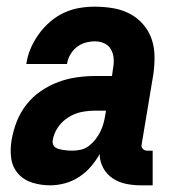

<svg xmlns="http://www.w3.org/2000/svg" viewBox="-20 -548 540 576"><path d="M130 8Q103 8 77 0Q51 -8 34 -27.5Q17 -47 13.5 -74Q10 -101 15 -129Q20 -157 30.5 -184Q41 -211 59.5 -234.5Q78 -258 103 -275Q128 -292 155 -302Q182 -312 210.5 -316Q239 -320 266 -320H316L319 -342Q322 -357 321 -372Q320 -387 313 -399.5Q306 -412 293 -418Q280 -424 265 -424Q251 -424 236.5 -420Q222 -416 210 -406.5Q198 -397 190.5 -383.5Q183 -370 181 -356H59Q62 -379 71.5 -401.5Q81 -424 95.5 -444.5Q110 -465 129.5 -482Q149 -499 171.5 -509.5Q194 -520 217.5 -524Q241 -528 264 -528Q292 -528 319 -523.5Q346 -519 369 -507Q392 -495 409 -475.5Q426 -456 434.5 -432Q443 -408 443.5 -380.5Q444 -353 440 -325L405 -115Q403 -107 408.5 -101.5Q414 -96 421 -96H438V8H403Q380 8 358 3.5Q336 -1 318 -13Q300 -25 289.5 -44.5Q279 -64 279 -86Q268 -66 252.5 -48Q237 -30 217 -17Q197 -4 174.5 2Q152 8 130 8ZM197 -96Q210 -96 223 -99Q236 -102 247 -110.5Q258 -119 266.5 -130Q275 -141 281 -153Q287 -165 290.5 -178Q294 -191 296 -204L298 -216H265Q245 -216 224.5 -212Q204 -208 185 -196Q166 -184 153.5 -165.5Q141 -147 138 -126Q137 -120 139.5 -114Q142 -108 147 -105Q152 -102 158 -100.5Q164 -99 170.5 -98Q177 -97 183.5 -96.5Q190 -96 197 -96Z"/></svg>

Font: Iosevka SS18 Extrabold
Style: Italic
Weight: 800
Italic angle: -9°
Monospace: yes
Designer: Belleve Invis
Foundry: Belleve Invis
Version: Version 25.1.1; ttfautohint (v1.8.4)